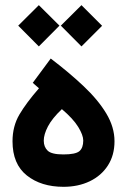

<svg xmlns="http://www.w3.org/2000/svg" viewBox="-20 -723 490 741"><path d="M175.8 -497.1Q247.1 -442.9 302.7 -390.4Q358.4 -337.9 390.1 -285.2Q421.9 -232.4 421.9 -177.7Q421.9 -124 396.5 -84.5Q371.1 -44.9 326.4 -23.4Q281.7 -2 225.1 -2Q138.7 -2 83.5 -45.9Q28.3 -89.8 28.3 -177.7Q28.3 -235.8 54.9 -281Q81.5 -326.2 130.4 -382.3L106.4 -403.3ZM218.8 -301.8Q181.2 -266.1 165 -235.1Q148.9 -204.1 148.9 -180.2Q148.9 -155.8 164.1 -141.4Q179.2 -127 224.6 -127Q271.5 -127 286.4 -139.6Q301.3 -152.3 301.3 -180.7Q301.3 -201.2 282 -232.9Q262.7 -264.6 218.8 -301.8ZM214.8 -624 294.4 -703.1 374 -623.5 294.4 -543.9ZM50.3 -624 129.9 -703.1 209.5 -624 129.9 -543.9Z"/></svg>

Font: Vazir FD-WOL-UI
Style: Bold-FD-WOL-UI
Weight: 700
Designer: Saber Rastikerdar
Foundry: Saber Rastikerdar
Version: Version 30.0.0